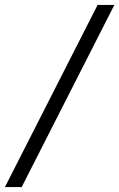

<svg xmlns="http://www.w3.org/2000/svg" viewBox="-29 -747 484 779"><path d="M-9 12 367 -727H435L59 12Z"/></svg>

Font: Bailleul Roman
Style: Roman
Weight: 400
Version: Version 1